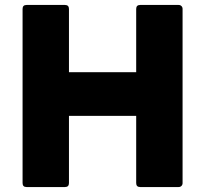

<svg xmlns="http://www.w3.org/2000/svg" viewBox="-20 -754 827 774"><path d="M87 0Q71 0 71 -16V-718Q71 -734 87 -734H242Q258 -734 258 -718V-463H529V-718Q529 -734 545 -734H700Q707 -734 711.5 -729.5Q716 -725 716 -718V-16Q716 -9 711.5 -4.5Q707 0 700 0H545Q529 0 529 -16V-287H258V-16Q258 0 242 0Z"/></svg>

Font: LINE Seed Sans TH App ExtraBold
Style: Regular
Weight: 800
Designer: Dalton Maag Ltd | Thai characters by Cadson Demak Co.,Ltd.
Foundry: Dalton Maag Ltd
Version: Version 1.003